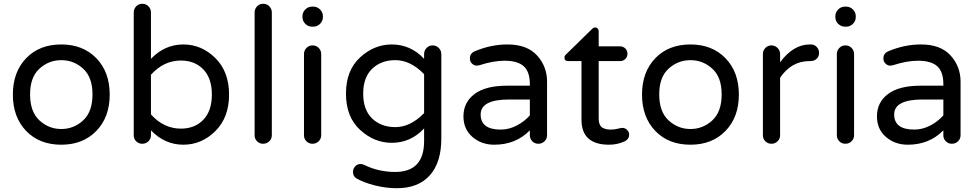

<svg xmlns="http://www.w3.org/2000/svg" viewBox="-20 -755 5173 1015"><path d="M469 -256Q469 -347 419.5 -392Q370 -437 304 -437Q238 -437 188.5 -392Q139 -347 139 -256Q139 -164 188.5 -118.5Q238 -73 304 -73Q370 -73 419.5 -118.5Q469 -164 469 -256ZM304 -520Q419 -520 489.5 -447Q560 -374 560 -255Q560 -136 489.5 -63Q419 10 304 10Q188 10 118 -63Q48 -136 48 -255Q48 -374 118 -447Q188 -520 304 -520Z M936 -75Q1010 -75 1055 -122Q1100 -169 1100 -255Q1100 -341 1055 -388Q1010 -435 936 -435Q846 -435 778 -360V-150Q846 -75 936 -75ZM949 -520Q1046 -520 1118.5 -448Q1191 -376 1191 -255Q1191 -134 1118.5 -62Q1046 10 949 10Q851 10 778 -66V-40Q778 -21 764.5 -8Q751 5 732 5Q713 5 700 -8Q687 -21 687 -40V-689Q687 -708 700 -721.5Q713 -735 732 -735Q752 -735 765 -721.5Q778 -708 778 -689V-444Q851 -520 949 -520Z M1371 -735Q1391 -735 1404 -721.5Q1417 -708 1417 -689V-40Q1417 -21 1403.5 -8Q1390 5 1371 5Q1352 5 1339 -8Q1326 -21 1326 -40V-689Q1326 -708 1339 -721.5Q1352 -735 1371 -735Z M1632 -515Q1652 -515 1665 -501.5Q1678 -488 1678 -469V-40Q1678 -21 1664.5 -8Q1651 5 1632 5Q1613 5 1600 -8Q1587 -21 1587 -40V-469Q1587 -488 1600 -501.5Q1613 -515 1632 -515ZM1687 -669V-665Q1687 -644 1672 -629Q1657 -614 1636 -614H1630Q1609 -614 1594 -629Q1579 -644 1579 -665V-669Q1579 -690 1594 -705Q1609 -720 1630 -720H1636Q1657 -720 1672 -705Q1687 -690 1687 -669Z M2222 -363Q2150 -437 2070 -437Q1995 -437 1947.5 -391.5Q1900 -346 1900 -260Q1900 -174 1947.5 -128.5Q1995 -83 2070 -83Q2150 -83 2222 -157ZM2313 -469V-22Q2313 104 2252 172Q2191 240 2078 240Q2020 240 1961 225Q1902 210 1864 188Q1846 177 1846 153Q1846 137 1857.5 124.5Q1869 112 1886 112Q1894 112 1904 116Q1980 154 2069 154Q2222 154 2222 -9V-76Q2151 0 2051 0Q1958 0 1883.5 -68.5Q1809 -137 1809 -260Q1809 -383 1883.5 -451.5Q1958 -520 2051 -520Q2151 -520 2222 -444V-469Q2222 -488 2235 -501.5Q2248 -515 2267 -515Q2286 -515 2299.5 -501.5Q2313 -488 2313 -469Z M2627 -70Q2671 -70 2712 -91.5Q2753 -113 2781 -145V-229H2672Q2521 -229 2521 -150Q2521 -70 2627 -70ZM2663 -520Q2766 -520 2819 -462Q2872 -404 2872 -323V-40Q2872 -21 2858.5 -8Q2845 5 2826 5Q2807 5 2794 -8Q2781 -21 2781 -40V-66Q2707 10 2593 10Q2525 10 2477.5 -31Q2430 -72 2430 -140Q2430 -214 2488.5 -258Q2547 -302 2660 -302H2781V-310Q2781 -376 2748.5 -405Q2716 -434 2647 -434Q2588 -434 2514 -410Q2506 -408 2501 -408Q2486 -408 2475 -419Q2464 -430 2464 -446Q2464 -473 2490 -484Q2575 -520 2663 -520Z M3270 -79Q3284 -79 3295 -68.5Q3306 -58 3306 -43Q3306 -20 3283 -8Q3244 10 3200 10Q3054 10 3054 -122V-432H2983Q2964 -432 2964 -451Q2964 -461 2973 -468L3109 -601Q3118 -610 3126 -610Q3134 -610 3139.5 -604Q3145 -598 3145 -590V-510H3258Q3274 -510 3285.5 -499Q3297 -488 3297 -471Q3297 -454 3285.5 -443Q3274 -432 3258 -432H3145V-130Q3145 -109 3151 -96Q3157 -83 3168.5 -78Q3180 -73 3188.5 -71.5Q3197 -70 3210 -70Q3228 -70 3245.5 -74.5Q3263 -79 3270 -79Z M3795 -256Q3795 -347 3745.5 -392Q3696 -437 3630 -437Q3564 -437 3514.5 -392Q3465 -347 3465 -256Q3465 -164 3514.5 -118.5Q3564 -73 3630 -73Q3696 -73 3745.5 -118.5Q3795 -164 3795 -256ZM3630 -520Q3745 -520 3815.5 -447Q3886 -374 3886 -255Q3886 -136 3815.5 -63Q3745 10 3630 10Q3514 10 3444 -63Q3374 -136 3374 -255Q3374 -374 3444 -447Q3514 -520 3630 -520Z M4266 -520Q4285 -520 4297.5 -507Q4310 -494 4310 -475Q4310 -456 4297 -444Q4284 -432 4264 -432H4259Q4163 -432 4104 -344V-40Q4104 -21 4090.5 -8Q4077 5 4058 5Q4039 5 4026 -8Q4013 -21 4013 -40V-469Q4013 -488 4026 -501.5Q4039 -515 4058 -515Q4077 -515 4090.5 -501.5Q4104 -488 4104 -469V-426Q4174 -520 4261 -520Z M4449 -515Q4469 -515 4482 -501.5Q4495 -488 4495 -469V-40Q4495 -21 4481.5 -8Q4468 5 4449 5Q4430 5 4417 -8Q4404 -21 4404 -40V-469Q4404 -488 4417 -501.5Q4430 -515 4449 -515ZM4504 -669V-665Q4504 -644 4489 -629Q4474 -614 4453 -614H4447Q4426 -614 4411 -629Q4396 -644 4396 -665V-669Q4396 -690 4411 -705Q4426 -720 4447 -720H4453Q4474 -720 4489 -705Q4504 -690 4504 -669Z M4813 -70Q4857 -70 4898 -91.5Q4939 -113 4967 -145V-229H4858Q4707 -229 4707 -150Q4707 -70 4813 -70ZM4849 -520Q4952 -520 5005 -462Q5058 -404 5058 -323V-40Q5058 -21 5044.5 -8Q5031 5 5012 5Q4993 5 4980 -8Q4967 -21 4967 -40V-66Q4893 10 4779 10Q4711 10 4663.5 -31Q4616 -72 4616 -140Q4616 -214 4674.5 -258Q4733 -302 4846 -302H4967V-310Q4967 -376 4934.5 -405Q4902 -434 4833 -434Q4774 -434 4700 -410Q4692 -408 4687 -408Q4672 -408 4661 -419Q4650 -430 4650 -446Q4650 -473 4676 -484Q4761 -520 4849 -520Z"/></svg>

Font: VarelaRound
Style: Regular
Weight: 400
Designer: Joe Prince, Avraham Cornfeld
Foundry: Joe Prince, Avraham Cornfeld
Version: Version 2.000;PS 002.000;hotconv 1.0.88;makeotf.lib2.5.64775